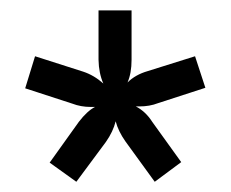

<svg xmlns="http://www.w3.org/2000/svg" viewBox="-20 -694 448 372"><path d="M250 -487.8Q270 -487.8 286.1 -494.1L377.9 -523.9L357.9 -585L266.1 -556.2Q242.2 -549.3 227.1 -534.2Q234.9 -552.2 234.9 -578.1V-673.8H170.9V-578.1Q171.4 -552.2 180.2 -532.2Q162.1 -548.3 141.1 -555.2L47.9 -585L28.8 -522.9L120.1 -493.2Q136.7 -486.8 155.8 -486.8H164.1Q148.9 -479 132.8 -458L76.2 -378.9L127.9 -341.8L185.1 -418.9Q199.2 -439 204.1 -459Q209 -439.9 223.1 -419.9L279.8 -341.8L331.1 -379.9L274.9 -458Q262.2 -478 243.2 -487.8Z"/></svg>

Font: FAU Chimera
Style: Regular
Weight: 400
Version: Version 1.002;hotconv 1.0.117;makeotfexe 2.5.65602